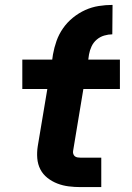

<svg xmlns="http://www.w3.org/2000/svg" viewBox="-20 -763 540 783"><path d="M196 -541Q201 -569 210.5 -596Q220 -623 237 -647.5Q254 -672 277.5 -691Q301 -710 327.5 -722Q354 -734 382.5 -738.5Q411 -743 439 -743L438 -623Q422 -623 405 -618Q388 -613 374.5 -601.5Q361 -590 353.5 -574Q346 -558 343 -541ZM393 0H309Q284 0 260 -3Q236 -6 214 -14.5Q192 -23 173.5 -37.5Q155 -52 144.5 -72.5Q134 -93 132 -117.5Q130 -142 134 -167L173 -400H71V-520H193L196 -541H343L340 -520H469V-400H320L278 -147Q277 -141 279 -135Q281 -129 285.5 -125.5Q290 -122 296.5 -121Q303 -120 309 -120H393Z"/></svg>

Font: Iosevka Aile Heavy Oblique
Style: Regular
Weight: 900
Italic angle: -9°
Designer: Belleve Invis
Foundry: Belleve Invis
Version: Version 31.1.0; ttfautohint (v1.8.4)